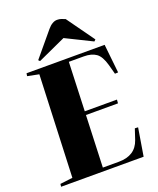

<svg xmlns="http://www.w3.org/2000/svg" viewBox="-173 -1079 976 1183"><g transform="rotate(-20 314.5 -487.5)"><path d="M130 -697 55 -712 58 -730H570L590 -542L569 -541L552 -604Q535 -665 505 -686Q475 -707 425 -707H327L315 -387H526L524 -363H314L301 -23H406Q515 -23 546 -114L569 -183L590 -182L560 0H19L21 -18L103 -28ZM528 -781 518 -771 346 -856 162 -772 153 -781 284 -938Q315 -975 347 -975Q361 -975 373.5 -971Q386 -967 399 -961Z"/></g></svg>

Font: Literata 72pt ExtraBold
Style: Italic
Weight: 800
Italic angle: -2°
Designer: Latin by Veronika Burian and Jose Scaglione. Greek by Irene Vlachou. Cyrillic by Vera Evstafieva
Foundry: TypeTogether
Version: Version 3.002